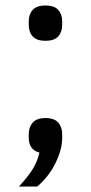

<svg xmlns="http://www.w3.org/2000/svg" viewBox="-20 -548 332 701"><path d="M146 -117Q178 -117 192.5 -100.5Q207 -84 207 -58V-44Q207 -3 183 46.5Q159 96 116 133H49Q79 101 97.5 72.5Q116 44 124 9Q104 4 94.5 -10Q85 -24 85 -44V-58Q85 -84 99.5 -100.5Q114 -117 146 -117ZM146 -399Q114 -399 99.5 -415Q85 -431 85 -457V-470Q85 -496 99.5 -512Q114 -528 146 -528Q178 -528 192.5 -512Q207 -496 207 -470V-457Q207 -431 192.5 -415Q178 -399 146 -399Z"/></svg>

Font: IBM Plex Sans Thai
Style: Regular
Weight: 400
Designer: Mike Abbink, Paul van der Laan, Pieter van Rosmalen, Ben Mitchell, Mark Frömberg
Foundry: Bold Monday
Version: Version 1.2